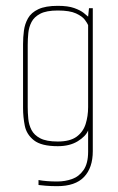

<svg xmlns="http://www.w3.org/2000/svg" viewBox="-20 -523 406 658"><path d="M176 115Q154 115 136.5 113.5Q119 112 112 111V94Q139 99 176 99Q203 99 227 90.5Q251 82 266.5 59.5Q282 37 282 -3V-76Q274 -56 246.5 -39Q219 -22 178 -22Q122 -22 96.5 -42Q71 -62 65 -92Q59 -122 59 -153V-372Q59 -395 62 -418Q65 -441 76 -460.5Q87 -480 111.5 -491.5Q136 -503 178 -503Q213 -503 234 -495.5Q255 -488 266.5 -479Q278 -470 282 -466L285 -495H298V-5Q298 52 268 83.5Q238 115 176 115ZM178 -38Q220 -38 242.5 -54.5Q265 -71 273.5 -98Q282 -125 282 -156V-437Q279 -444 270.5 -455.5Q262 -467 240.5 -477Q219 -487 178 -487Q139 -487 118 -476Q97 -465 88 -447.5Q79 -430 77 -409.5Q75 -389 75 -369V-156Q75 -136 77 -115.5Q79 -95 88 -77.5Q97 -60 118 -49Q139 -38 178 -38Z"/></svg>

Font: Alumni Sans Pinstripe
Style: Regular
Weight: 400
Designer: Robert E. Leuschke
Foundry: Robert E. Leuschke
Version: Version 1.010; ttfautohint (v1.8.4.7-5d5b)